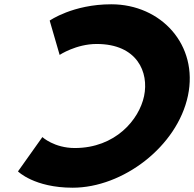

<svg xmlns="http://www.w3.org/2000/svg" viewBox="-20 -860 905 895"><path d="M430.7 -655C619.7 -655 675 -523 651.6 -412C628.5 -302 517.7 -170 328.7 -170C232.7 -170 177.5 -221 177.5 -221L63.8 -61C63.8 -61 139.8 15 318.8 15C552.8 15 806.2 -177 856.1 -414C905.7 -650 731.6 -840 498.6 -840C319.6 -840 211.6 -764 211.6 -764L258 -604C258 -604 334.7 -655 430.7 -655Z"/></svg>

Font: Hussar
Style: BdOblTwo
Weight: 700
Foundry: Cannot Into Space Fonts
Version: Version 2.00